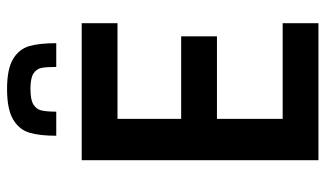

<svg xmlns="http://www.w3.org/2000/svg" viewBox="-214 -732 945 558"><g transform="rotate(-90 259.0 -452.5)"><path d="M73 0V-688H471V-584H193V-399H433V-295H193V-104H471V0ZM413 -762H344Q344 -791 341 -805.5Q338 -820 324.5 -828.5Q311 -837 280 -837Q249 -837 235 -828.5Q221 -820 217.5 -805Q214 -790 214 -762H144Q144 -811 153 -840.5Q162 -870 191.5 -887.5Q221 -905 280 -905Q338 -905 367 -887.5Q396 -870 404.5 -840.5Q413 -811 413 -762Z"/></g></svg>

Font: Saira Semi Condensed Medium
Style: Regular
Weight: 500
Width: 4
Designer: Hector Gatti with collaboration of the Omnibus-Type team
Foundry: Omnibus-Type
Version: Version 1.001; ttfautohint (v1.8)